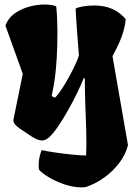

<svg xmlns="http://www.w3.org/2000/svg" viewBox="-20 -601 584 835"><path d="M332.5 213.9Q295.9 213.4 257.6 200Q219.2 186.5 189.5 168.2Q159.7 149.9 148.9 135.7Q147 107.9 150.9 87.2Q154.8 66.4 161.1 51.8Q185.1 57.1 221.9 62.5Q258.8 67.9 295.4 71.5Q332 75.2 354.5 75.2Q356.9 27.8 355 -33Q353 -93.8 350.8 -153.8Q348.6 -213.9 349.1 -259.8L344.2 -261.2Q334 -235.4 315.9 -197.8Q297.9 -160.2 275.6 -120.8Q253.4 -81.5 231.4 -49.6Q209.5 -17.6 191.9 -2.4Q177.7 9.3 164.6 9.8Q151.4 10.3 135.7 2.7Q120.1 -4.9 106 -15.1Q94.2 -23.9 78.1 -33.7Q62 -43.5 50 -54.9Q38.1 -66.4 38.1 -79.1L79.1 -279.8L3.4 -490.2Q17.1 -524.4 46.6 -544.4Q76.2 -564.5 111.3 -573.2Q146.5 -582 177.5 -581.3Q208.5 -580.6 224.6 -573.2Q229.5 -523.9 229.7 -465.3Q230 -406.7 226.6 -348.1Q224.1 -303.7 219.2 -265.6Q214.4 -227.5 204.6 -183.1L219.2 -176.3Q232.9 -189.5 249.3 -214.6Q265.6 -239.7 281.2 -268.3Q296.9 -296.9 308.3 -322Q319.8 -347.2 323.2 -360.8Q317.4 -430.7 314.5 -472.2Q311.5 -513.7 310.3 -534.7Q309.1 -555.7 309.1 -563.5Q316.9 -568.8 339.8 -573Q362.8 -577.1 391.1 -577.1Q476.6 -577.1 526.4 -518.1Q526.4 -500 515.4 -460.4Q504.4 -420.9 469.2 -356.9L536.6 30.3Q526.4 70.8 499.3 106.9Q472.2 143.1 434.3 170.4Q396.5 197.8 353.5 212.4Q343.3 213.9 332.5 213.9Z"/></svg>

Font: Fruktur
Style: Regular
Weight: 400
Designer: Viktoriya Grabowska, Eben Sorkin
Foundry: Viktoriya Grabowska
Version: Version 1.008; ttfautohint (v1.8.4.7-5d5b)